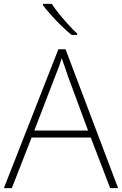

<svg xmlns="http://www.w3.org/2000/svg" viewBox="-20 -970 630 990"><path d="M548 0 448 -261H143L41 0H0L281 -716H318L589 0ZM330 -578Q325 -595 316 -619.5Q307 -644 298 -670Q291 -646 282 -621.5Q273 -597 265 -578L157 -297H434ZM247 -950Q261 -928 283.5 -900Q306 -872 331 -844.5Q356 -817 378 -797V-790H349Q323 -811 295 -838.5Q267 -866 242.5 -893.5Q218 -921 202 -942V-950Z"/></svg>

Font: Noto Sans Khmer UI ExtraLight
Style: Regular
Weight: 200
Designer: Danh Hong and the Monotype Design Team
Foundry: Monotype Imaging Inc.
Version: Version 2.002; ttfautohint (v1.8.4.7-5d5b)